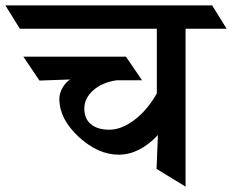

<svg xmlns="http://www.w3.org/2000/svg" viewBox="-94 -695 864 715"><path d="M494 -192Q425 -119 348 -119Q271 -119 199 -185.5Q127 -252 127 -327Q127 -347 138.5 -367.5Q150 -388 167 -399L53 -395L-7 -484H375L435 -396H340Q286 -388 253 -358.5Q220 -329 220 -291Q220 -253 244.5 -232.5Q269 -212 313.5 -212Q358 -212 406 -248Q454 -284 490 -347V-588H-20L-74 -675H696L750 -588H597V0L489 -66Z"/></svg>

Font: Halant SemiBold
Style: Regular
Weight: 600
Designer: Hitesh Malaviya (Devanagari), Satya Rajpurohit (Latin)
Foundry: Indian Type Foundry
Version: Version 1.101;PS 1.0;hotconv 1.0.78;makeotf.lib2.5.61930; tt